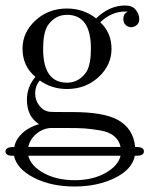

<svg xmlns="http://www.w3.org/2000/svg" viewBox="-22 -473 544 699"><path d="M30 62Q35 35 58.5 12.5Q82 -10 120 -21Q76 -49 76 -110Q76 -157 107 -193Q60 -232 60 -296Q60 -355 107 -398.5Q154 -442 222 -442Q282 -442 328 -406Q376 -453 434 -453Q460 -453 472.5 -437Q485 -421 485 -404Q485 -389 475.5 -381.5Q466 -374 456 -374Q444 -374 435.5 -382Q427 -390 427 -403Q427 -424 443 -430Q440 -431 433 -431Q384 -431 343 -392Q384 -354 384 -295Q384 -236 337 -192.5Q290 -149 222 -149Q166 -149 123 -180Q106 -160 106 -133Q106 -108 121 -88.5Q136 -69 159 -66Q166 -65 234 -65H243Q354 -65 406 -37Q464 -5 470 62H473Q502 62 502 78Q502 94 476 94H469Q459 144 396 175Q333 206 249 206Q164 206 101.5 174Q39 142 29 94H23Q-2 94 -2 78Q-2 62 30 62ZM81 62H417Q412 38 393.5 22.5Q375 7 341.5 1.5Q308 -4 285 -5.5Q262 -7 221 -7H162Q133 -5 110 14.5Q87 34 81 62ZM81 94Q90 131 137 157Q184 183 250 183Q315 183 361.5 157Q408 131 417 94ZM135 -295Q135 -172 222 -172Q266 -172 293 -212Q309 -239 309 -296Q309 -419 222 -419Q178 -419 151 -379Q135 -352 135 -295Z"/></svg>

Font: CMU Serif
Style: Roman
Weight: 500
Version: Version 0.7.0